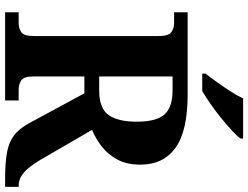

<svg xmlns="http://www.w3.org/2000/svg" viewBox="-130 -841 971 751"><g transform="rotate(90 355.5 -465.5)"><path d="M28 0V-53H70Q90 -53 105.5 -63Q121 -73 121 -113V-600Q121 -640 105.5 -650.5Q90 -661 70 -661H28V-714H350Q492 -714 558 -666.5Q624 -619 624 -529Q624 -476 604 -439Q584 -402 553 -378Q522 -354 488 -340L607 -135Q633 -92 656 -72.5Q679 -53 707 -53H711V0H678Q618 0 578 -7Q538 -14 511.5 -33.5Q485 -53 464 -90L345 -310H279V-113Q279 -73 294.5 -63Q310 -53 330 -53H373V0ZM335 -368Q404 -368 430 -405Q456 -442 456 -515Q456 -591 428 -623Q400 -655 333 -655H279V-368ZM268 -784Q283 -803 301.5 -829Q320 -855 337.5 -882Q355 -909 365 -931H522V-921Q513 -908 491.5 -888Q470 -868 443 -846Q416 -824 388 -804.5Q360 -785 336 -771H268Z"/></g></svg>

Font: Noto Serif Khojki
Style: Bold
Weight: 700
Version: Version 2.003